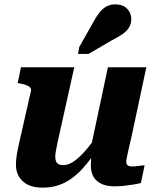

<svg xmlns="http://www.w3.org/2000/svg" viewBox="-20 -848 720 879"><path d="M243 -194Q239 -172 236 -157.5Q233 -143 233 -130Q233 -118 236.5 -109.5Q240 -101 248 -96.5Q256 -92 270 -92Q293 -92 318.5 -109.5Q344 -127 372.5 -160Q401 -193 431 -238L437 -181Q400 -124 361.5 -80Q323 -36 277.5 -12.5Q232 11 175 11Q116 11 84.5 -18Q53 -47 53 -94Q53 -116 57 -140.5Q61 -165 68 -195L122 -433Q123 -442 117.5 -448Q112 -454 100 -458.5Q88 -463 71 -466L61 -468L76 -540H320ZM582 -222Q574 -188 569 -165.5Q564 -143 561 -129Q558 -115 558 -108Q558 -96 564.5 -91Q571 -86 585 -86Q601 -86 616 -88.5Q631 -91 642 -91L625 -10Q609 -6 589.5 -3Q570 0 549 2.5Q528 5 504 5Q453 5 424.5 -19Q396 -43 396 -91Q396 -96 396.5 -104.5Q397 -113 397.5 -124.5Q398 -136 399 -149L389 -140L474 -540H650ZM409 -750Q422 -774 436 -791.5Q450 -809 467.5 -818.5Q485 -828 508 -828Q543 -828 562 -808Q581 -788 581 -761Q581 -738 570 -721Q559 -704 539 -690.5Q519 -677 493 -664L385 -601H337L343 -633Z"/></svg>

Font: Roboto Serif 20pt
Style: Bold Italic
Weight: 700
Italic angle: -10°
Version: Version 1.007